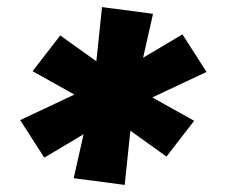

<svg xmlns="http://www.w3.org/2000/svg" viewBox="-20 -611 640 542"><path d="M332 -89 188 -108 216 -232 105 -166 37 -272 190 -344 72 -410 150 -511 252 -438 268 -591 412 -572 384 -448 495 -514 563 -408 410 -336 528 -270 450 -169 348 -242Z"/></svg>

Font: Iosevka SS04 Hv Ex Obl
Style: Regular
Weight: 900
Width: 7
Italic angle: -9°
Monospace: yes
Designer: Belleve Invis
Foundry: Belleve Invis
Version: Version 19.0.0; ttfautohint (v1.8.4)